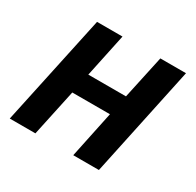

<svg xmlns="http://www.w3.org/2000/svg" viewBox="-124 -679 832 817"><g transform="rotate(30 292.5 -271.0)"><path d="M16 0H142L191 -229H376L328 0H454L569 -542H443L397 -329H212L257 -542H132Z"/></g></svg>

Font: Noto Sans SemiBold
Style: Italic
Weight: 600
Italic angle: -12°
Designer: Monotype Design Team
Foundry: Monotype Imaging Inc.
Version: Version 2.013